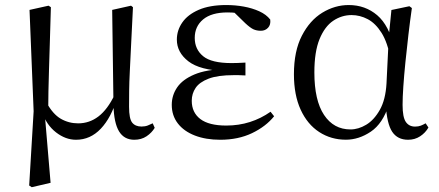

<svg xmlns="http://www.w3.org/2000/svg" viewBox="-20 -551 1775 777"><path d="M98.1 199.8 116.1 -100.8 99.5 -510.9 176.5 -528 185.9 -521.8Q183.7 -440.4 181.7 -378.9Q179.7 -317.5 178.3 -269.3Q176.9 -221.2 176 -181.2Q175.1 -141.2 175.1 -101.7L161.7 -82.8L184.7 188.8L108.5 206.6ZM523.5 14.6Q482.5 14.6 461.8 -19.3Q441.1 -53.3 439.2 -125.3V-128.5L434 -510.9L510.3 -528L518.1 -521.8Q513.7 -435.6 510.7 -372.5Q507.7 -309.5 505.4 -263.6Q503.1 -217.8 502.7 -183.5Q502.3 -149.2 502.3 -119.2Q502.3 -70.5 515 -54.7Q527.7 -38.9 552.7 -38.9Q567.1 -38.9 577.8 -43.1Q588.4 -47.3 598 -52L606.1 -33.6Q594.2 -13.7 573.1 0.5Q552 14.6 523.5 14.6ZM287.6 14.6Q245.3 14.6 206.7 -15.3Q168.1 -45.3 150.7 -96.8H148.5L167.8 -136.8Q193.6 -89.2 225.8 -70.5Q258.1 -51.8 296.3 -51.8Q341.9 -51.8 378.6 -79.9Q415.3 -108 444 -167.6L456.6 -155.4H454.2Q430.3 -74.8 387.9 -30.1Q345.5 14.6 287.6 14.6Z M871.3 14.6Q813 14.6 768.7 -2.5Q724.3 -19.6 699.7 -51.5Q675.1 -83.4 675.1 -126.7Q675.1 -165.3 696.9 -197.3Q718.7 -229.3 766.5 -249.5Q814.3 -269.8 891.7 -271.6V-263.4Q788.9 -266.8 742.3 -302.9Q695.7 -339 695.7 -390.7Q695.7 -428.3 717.7 -460Q739.6 -491.8 784.1 -511.2Q828.6 -530.6 895.8 -530.6Q931.9 -530.6 966.4 -524.4Q1001 -518.1 1029.3 -505.3Q1057.6 -492.4 1073.6 -471.9Q1076.2 -450.8 1064.8 -438.7Q1053.5 -426.5 1035.6 -426.5Q1018.7 -426.5 1005.7 -432.4Q992.7 -438.4 972.9 -456.8L915.6 -512.6L971.7 -511.5L981 -491.9Q955.4 -496.3 937.7 -498.5Q920.1 -500.7 900.7 -500.7Q836 -500.7 802 -472.4Q768.1 -444.1 768.1 -397.6Q768.1 -351.6 802 -323.6Q835.8 -295.7 917.2 -295.7Q929.3 -295.7 942.2 -296.2Q955.1 -296.7 973.3 -297.7V-245.7Q953.9 -246.9 944.4 -246.9Q935 -246.9 926.6 -246.9Q861.1 -246.9 824.1 -232.6Q787.1 -218.4 771.6 -195.2Q756 -172 756 -143.3Q756 -95.8 790.7 -69.3Q825.4 -42.9 895.6 -42.9Q946.3 -42.9 991.3 -57.2Q1036.3 -71.5 1074.9 -98.8L1089.3 -80.5Q1055.8 -38.9 999.8 -12.1Q943.9 14.6 871.3 14.6Z M1379.8 14.4Q1319.7 14.4 1271.8 -16.7Q1223.9 -47.8 1196.7 -107.2Q1169.5 -166.5 1169.5 -250.6Q1169.5 -344.2 1201.6 -406.4Q1233.6 -468.5 1284.3 -499.6Q1335.1 -530.6 1391.2 -530.6Q1458.2 -530.6 1506.5 -489.4Q1554.8 -448.1 1574.7 -358.5H1582.3L1560.5 -312.6Q1548.5 -379.3 1524.1 -418.1Q1499.6 -456.9 1468.2 -473.4Q1436.8 -490 1402.7 -490Q1362.8 -490 1328.5 -467Q1294.2 -444 1273.2 -392.9Q1252.2 -341.7 1252.2 -257.8Q1252.2 -144.9 1291.3 -86Q1330.4 -27.2 1398.4 -27.2Q1430.3 -27.2 1462 -46.2Q1493.8 -65.2 1517.1 -106.4Q1540.3 -147.6 1544.1 -212.9L1553.4 -403.1L1564 -510.5L1636.8 -525.8L1646.8 -518.4Q1639.4 -466.9 1632.8 -410.4Q1626.2 -353.9 1620.7 -299.8Q1615.2 -245.7 1612.2 -200.8Q1609.2 -155.9 1609.2 -126.6Q1609.2 -76.9 1622.2 -57.8Q1635.2 -38.7 1659.6 -38.7Q1673.4 -38.7 1683.2 -42.6Q1693 -46.5 1702.5 -52L1713.8 -34.9Q1701.5 -13.4 1680.2 0.6Q1658.9 14.6 1631.4 14.6Q1589 14.6 1567.4 -17.4Q1545.8 -49.4 1541.1 -127.8L1553.9 -128.2Q1529.3 -50.9 1480.8 -18.3Q1432.4 14.4 1379.8 14.4Z"/></svg>

Font: Noto Serif KR
Style: Regular
Weight: 200
Designer: Ryoko NISHIZUKA 西塚涼子 (kana & ideographs); Frank Grießhammer (Latin, Greek & Cyrillic); Wenlong ZHANG 张文龙 (bopomofo); San
Foundry: Adobe
Version: Version 2.001;hotconv 1.1.0;makeotfexe 2.6.0